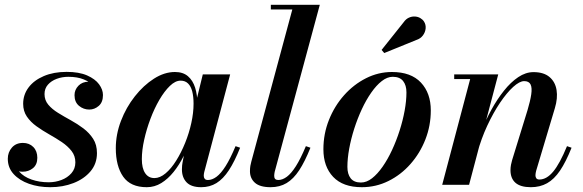

<svg xmlns="http://www.w3.org/2000/svg" viewBox="-20 -770 2428 800"><path d="M189.5 10Q141 10 100.8 -4.2Q60.5 -18.5 36.5 -45Q12.5 -71.5 12.5 -108.5Q12.5 -135.5 29.5 -155Q46.5 -174.5 75.5 -174.5Q102 -174.5 118.8 -157.5Q135.5 -140.5 135.5 -112.5Q135.5 -84 117.2 -69.2Q99 -54.5 74.5 -54.5Q57.5 -54.5 43.8 -61.2Q30 -68 21.8 -80Q13.5 -92 13.5 -108.5H40.5Q40.5 -77.5 59.5 -55.5Q78.5 -33.5 111.2 -22Q144 -10.5 183 -10.5Q210.5 -10.5 235.8 -20Q261 -29.5 277.5 -48.2Q294 -67 294 -93.5Q294 -120.5 278.2 -140.8Q262.5 -161 237.8 -177.8Q213 -194.5 185 -210.2Q157 -226 132.2 -243.8Q107.5 -261.5 92 -284.2Q76.5 -307 76.5 -337.5Q76.5 -375.5 99 -405.5Q121.5 -435.5 162.5 -453Q203.5 -470.5 257.5 -470.5Q309 -470.5 342.8 -455.8Q376.5 -441 392.8 -418.8Q409 -396.5 409 -374Q409 -344 391.5 -328.8Q374 -313.5 352 -313.5Q328 -313.5 309.2 -329Q290.5 -344.5 290.5 -373.5Q290.5 -396 306.8 -412.8Q323 -429.5 349 -429.5Q371.5 -429.5 389.8 -414Q408 -398.5 408 -374H384.5Q384.5 -393.5 370.2 -410.8Q356 -428 329.2 -439Q302.5 -450 265 -450Q239 -450 216.2 -441.5Q193.5 -433 179.5 -417Q165.5 -401 165.5 -378Q165.5 -352.5 181.2 -333.8Q197 -315 221.8 -299.8Q246.5 -284.5 274.8 -269Q303 -253.5 327.8 -234.8Q352.5 -216 368.2 -191.5Q384 -167 384 -132Q384 -88 357.2 -56.2Q330.5 -24.5 286.2 -7.2Q242 10 189.5 10Z M591.5 10Q524 10 493.2 -34Q462.5 -78 462.5 -152.5Q462.5 -210 484 -266.2Q505.5 -322.5 541.8 -368.5Q578 -414.5 621.5 -442.2Q665 -470 709 -470Q742.5 -470 763 -452.5Q783.5 -435 793 -404.8Q802.5 -374.5 802.5 -337Q802.5 -308 795.8 -271.2Q789 -234.5 776.2 -195.5Q763.5 -156.5 745.2 -119.8Q727 -83 703.5 -53.8Q680 -24.5 652 -7.2Q624 10 591.5 10ZM623.5 -28Q646.5 -28 670 -47.8Q693.5 -67.5 714.2 -100.8Q735 -134 751.5 -174.8Q768 -215.5 777.2 -257.8Q786.5 -300 786.5 -338Q786.5 -367.5 781 -389Q775.5 -410.5 763.5 -422.2Q751.5 -434 732.5 -434Q710.5 -434 687.8 -412Q665 -390 644 -354Q623 -318 606.8 -274.8Q590.5 -231.5 580.8 -187.8Q571 -144 571 -107Q571 -69 584.8 -48.5Q598.5 -28 623.5 -28ZM818.5 10Q777 10 757.5 -10.2Q738 -30.5 738 -64.5Q738 -73.5 738.8 -80.5Q739.5 -87.5 740.5 -92.5L755.5 -171L781 -249.5L795 -337.5L825 -460H939L831 -53Q829 -45 829 -37.5Q829 -30 833 -25Q837 -20 846.5 -20Q864 -20 882.2 -33.5Q900.5 -47 920 -77.8Q939.5 -108.5 961.5 -161L980.5 -154.5Q957.5 -97 933.8 -60.8Q910 -24.5 882 -7.2Q854 10 818.5 10Z M1107.5 10Q1063 10 1042.2 -8.5Q1021.5 -27 1021.5 -56.5Q1021.5 -69 1023.2 -79Q1025 -89 1027 -96L1198 -730.5H1108.5V-750H1312.5L1124.5 -54Q1123.5 -49.5 1123 -45Q1122.5 -40.5 1122.5 -37Q1122.5 -20 1139.5 -20Q1157 -20 1175.2 -33.5Q1193.5 -47 1213 -77.8Q1232.5 -108.5 1254.5 -161L1273.5 -154.5Q1250.5 -97 1226.8 -60.8Q1203 -24.5 1174.2 -7.2Q1145.5 10 1107.5 10Z M1487.5 10Q1409 10 1368.2 -33Q1327.5 -76 1327.5 -148Q1327.5 -212 1350.5 -270Q1373.5 -328 1413.5 -373Q1453.5 -418 1505 -444Q1556.5 -470 1613 -470Q1692.5 -470 1733.8 -426Q1775 -382 1775 -310Q1775 -246.5 1752.5 -189Q1730 -131.5 1690.2 -86.5Q1650.5 -41.5 1598.5 -15.8Q1546.5 10 1487.5 10ZM1484 -9.5Q1507.5 -9.5 1530.2 -27.2Q1553 -45 1574.2 -75.5Q1595.5 -106 1613.5 -144.8Q1631.5 -183.5 1645 -225.8Q1658.5 -268 1666 -309Q1673.5 -350 1673.5 -385Q1673.5 -415 1659.5 -432.5Q1645.5 -450 1616.5 -450Q1593.5 -450 1570.8 -432.2Q1548 -414.5 1526.8 -384Q1505.5 -353.5 1487.5 -314.8Q1469.5 -276 1456 -233.8Q1442.5 -191.5 1435 -150.5Q1427.5 -109.5 1427.5 -74.5Q1427.5 -44.5 1441.2 -27Q1455 -9.5 1484 -9.5ZM1581 -549 1570 -562 1662 -677.5Q1671.5 -691 1684 -696.5Q1696.5 -702 1708.8 -701.2Q1721 -700.5 1731 -694.8Q1741 -689 1746.5 -680.5Q1755 -667.5 1753.5 -651.5Q1752 -635.5 1742 -622.2Q1732 -609 1715 -603.5Z M2192 10Q2149 10 2128 -8.2Q2107 -26.5 2107 -61Q2107 -72 2109.2 -83.8Q2111.5 -95.5 2114 -103.5L2178 -311Q2189.5 -349.5 2193.5 -376.8Q2197.5 -404 2190.8 -418Q2184 -432 2164 -432Q2145 -432 2118.2 -407.8Q2091.5 -383.5 2063.2 -341.5Q2035 -299.5 2010 -245.8Q1985 -192 1969 -133H1955.5Q1967 -175.5 1985.2 -222.2Q2003.5 -269 2027.5 -312.8Q2051.5 -356.5 2079.8 -392Q2108 -427.5 2139.2 -448.5Q2170.5 -469.5 2203 -469.5Q2245.5 -469.5 2269.5 -449.2Q2293.5 -429 2299 -395Q2304.5 -361 2292 -319.5L2214 -58.5Q2213 -54.5 2212 -49.2Q2211 -44 2211 -40Q2211 -32 2214.8 -27Q2218.5 -22 2227.5 -22Q2257.5 -22 2285 -55Q2312.5 -88 2342.5 -161L2361.5 -154.5Q2338 -95.5 2313.5 -59.2Q2289 -23 2259.5 -6.5Q2230 10 2192 10ZM1822.5 0 1939 -440.5H1872.5V-460H2056L1934.5 0Z"/></svg>

Font: Bodoni Moda 11pt SemiBold
Style: Italic
Weight: 600
Italic angle: -13°
Designer: Owen Earl
Foundry: indestructible type
Version: Version 2.004